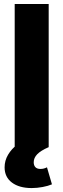

<svg xmlns="http://www.w3.org/2000/svg" viewBox="-20 -748 322 976"><path d="M227.5 -727.5V0H54.7V-727.5ZM141.1 208Q78.1 208 40.8 180.2Q3.4 152.3 3.4 102.5Q3.4 68.4 21 38.6Q38.6 8.8 67.9 -13.2L227.5 0Q187 17.6 169.2 36.1Q151.4 54.7 151.4 76.7Q151.4 92.8 159.9 101.8Q168.5 110.8 185.5 110.8Q194.8 110.8 203.1 108.6Q211.4 106.4 218.8 102.5L244.1 189Q225.1 197.3 196.8 202.6Q168.5 208 141.1 208Z"/></svg>

Font: Inter 18pt ExtraBold
Style: Regular
Weight: 800
Designer: Rasmus Andersson
Foundry: rsms
Version: Version 4.001;git-66647c0bb